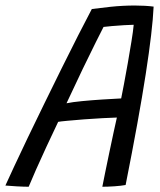

<svg xmlns="http://www.w3.org/2000/svg" viewBox="-53 -686 596 713"><path d="M53.5 7.5Q36 7.5 8.8 6Q-18.5 4.5 -33 3Q-22 -22 -0.2 -68.2Q21.5 -114.5 50.2 -174.8Q79 -235 111.5 -301.2Q144 -367.5 176.2 -432.8Q208.5 -498 237.5 -555Q266.5 -612 288 -652.5Q313 -656 358 -660.8Q403 -665.5 447.5 -665.5Q486 -665.5 517.5 -661.5Q513.5 -574 488.2 -411Q463 -248 413.5 1Q397.5 4 372.2 5.8Q347 7.5 327 7.5Q330.5 -10.5 337.5 -45Q344.5 -79.5 353 -119.8Q361.5 -160 369 -195.2Q376.5 -230.5 381 -249.5Q361 -249 327.8 -247.2Q294.5 -245.5 259.5 -242.8Q224.5 -240 197.5 -237.5Q170.5 -235 163 -233.5Q141 -187.5 119.5 -141.2Q98 -95 80.8 -56Q63.5 -17 53.5 7.5ZM194 -302.5Q215.5 -307 251.8 -310.5Q288 -314 327.2 -316.5Q366.5 -319 397 -320.5Q400.5 -337 407.2 -372.8Q414 -408.5 421.5 -451.2Q429 -494 435.2 -532.5Q441.5 -571 443.5 -594Q431 -594 407.8 -592.5Q384.5 -591 362.8 -589.2Q341 -587.5 331.5 -586Q323 -570 302.8 -529.2Q282.5 -488.5 254.2 -430Q226 -371.5 194 -302.5Z"/></svg>

Font: Grandstander Light
Style: Italic
Weight: 300
Italic angle: -15°
Designer: Tyler Finck
Foundry: Etcetera Type Co
Version: Version 1.200; ttfautohint (v1.8.3)